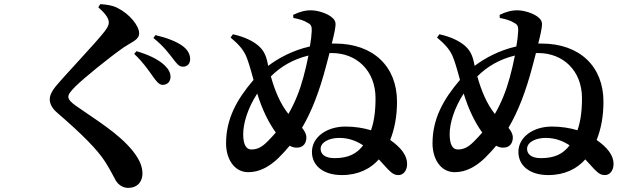

<svg xmlns="http://www.w3.org/2000/svg" viewBox="-20 -837 3040 930"><path d="M721 -466C738 -442 751 -426 768 -426C792 -426 806 -443 806 -465C806 -484 797 -502 776 -522C744 -551 697 -573 641 -589L630 -576C674 -535 701 -494 721 -466ZM816 -555C836 -529 846 -514 866 -514C887 -514 901 -528 901 -550C901 -574 890 -595 865 -614C836 -635 792 -653 733 -667L723 -653C774 -612 797 -579 816 -555ZM456 -802C485 -776 507 -751 507 -729C507 -715 501 -704 486 -684C448 -634 304 -483 250 -419C230 -394 221 -375 221 -355C221 -335 233 -311 257 -291C374 -190 452 -113 491 -51C518 -7 529 16 541 38C553 57 574 73 600 73C652 73 670 36 670 4C670 -30 657 -63 623 -106C554 -192 442 -258 347 -325C326 -340 311 -354 311 -368C311 -380 320 -393 346 -419C389 -461 507 -557 580 -608C624 -637 654 -645 654 -676C654 -712 607 -770 550 -798C526 -811 497 -815 466 -817Z M1474 -568C1467 -531 1458 -494 1449 -461C1432 -399 1409 -340 1377 -285C1337 -335 1311 -399 1292 -467C1340 -515 1400 -550 1474 -568ZM1108 -671 1097 -655C1134 -624 1156 -600 1171 -568C1181 -545 1192 -510 1208 -450C1126 -354 1075 -261 1075 -142C1075 -72 1111 -3 1183 -3C1238 -3 1286 -31 1328 -71C1347 -90 1366 -110 1383 -131C1396 -124 1409 -121 1421 -122C1450 -123 1464 -145 1464 -171C1464 -188 1455 -203 1443 -218C1489 -296 1527 -393 1560 -519L1576 -580H1588C1705 -580 1799 -497 1799 -361C1799 -295 1791 -245 1777 -206C1741 -217 1699 -224 1653 -224C1564 -224 1491 -174 1491 -101C1491 -36 1544 11 1636 11C1716 11 1775 -20 1815 -65L1858 -18C1879 3 1890 11 1911 11C1932 11 1952 -9 1952 -43C1952 -84 1923 -122 1870 -159C1891 -212 1903 -272 1903 -345C1903 -514 1789 -626 1603 -626H1587C1598 -668 1604 -698 1605 -713C1607 -731 1601 -743 1584 -756C1561 -773 1521 -786 1489 -787C1461 -788 1430 -780 1400 -765L1401 -750C1428 -745 1453 -738 1471 -726C1486 -719 1491 -709 1490 -687C1489 -665 1486 -639 1481 -612C1397 -593 1328 -555 1279 -518L1276 -533C1267 -576 1253 -597 1230 -617C1205 -638 1164 -659 1108 -671ZM1739 -133C1708 -92 1667 -71 1600 -71C1552 -71 1533 -92 1533 -116C1533 -148 1574 -169 1623 -169C1670 -169 1707 -154 1739 -133ZM1316 -195C1303 -180 1289 -165 1275 -151C1246 -122 1224 -113 1197 -113C1173 -113 1158 -136 1158 -187C1158 -240 1180 -313 1226 -384C1250 -305 1283 -240 1316 -195Z M2474 -568C2467 -531 2458 -494 2449 -461C2432 -399 2409 -340 2377 -285C2337 -335 2311 -399 2292 -467C2340 -515 2400 -550 2474 -568ZM2108 -671 2097 -655C2134 -624 2156 -600 2171 -568C2181 -545 2192 -510 2208 -450C2126 -354 2075 -261 2075 -142C2075 -72 2111 -3 2183 -3C2238 -3 2286 -31 2328 -71C2347 -90 2366 -110 2383 -131C2396 -124 2409 -121 2421 -122C2450 -123 2464 -145 2464 -171C2464 -188 2455 -203 2443 -218C2489 -296 2527 -393 2560 -519L2576 -580H2588C2705 -580 2799 -497 2799 -361C2799 -295 2791 -245 2777 -206C2741 -217 2699 -224 2653 -224C2564 -224 2491 -174 2491 -101C2491 -36 2544 11 2636 11C2716 11 2775 -20 2815 -65L2858 -18C2879 3 2890 11 2911 11C2932 11 2952 -9 2952 -43C2952 -84 2923 -122 2870 -159C2891 -212 2903 -272 2903 -345C2903 -514 2789 -626 2603 -626H2587C2598 -668 2604 -698 2605 -713C2607 -731 2601 -743 2584 -756C2561 -773 2521 -786 2489 -787C2461 -788 2430 -780 2400 -765L2401 -750C2428 -745 2453 -738 2471 -726C2486 -719 2491 -709 2490 -687C2489 -665 2486 -639 2481 -612C2397 -593 2328 -555 2279 -518L2276 -533C2267 -576 2253 -597 2230 -617C2205 -638 2164 -659 2108 -671ZM2739 -133C2708 -92 2667 -71 2600 -71C2552 -71 2533 -92 2533 -116C2533 -148 2574 -169 2623 -169C2670 -169 2707 -154 2739 -133ZM2316 -195C2303 -180 2289 -165 2275 -151C2246 -122 2224 -113 2197 -113C2173 -113 2158 -136 2158 -187C2158 -240 2180 -313 2226 -384C2250 -305 2283 -240 2316 -195Z"/></svg>

Font: Noto Serif KR
Style: Bold
Weight: 700
Designer: Ryoko NISHIZUKA 西塚涼子 (kana & ideographs); Frank Grießhammer (Latin, Greek & Cyrillic); Wenlong ZHANG 张文龙 (bopomofo); San
Foundry: Adobe
Version: Version 2.001;hotconv 1.1.0;makeotfexe 2.6.0